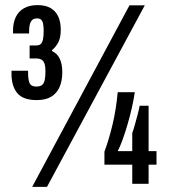

<svg xmlns="http://www.w3.org/2000/svg" viewBox="-20 -720 683 752"><path d="M106 12 487 -699H547L164 12ZM124 -328Q70 -328 47.5 -355.5Q25 -383 25 -431V-443H90V-433Q90 -408 96 -394.5Q102 -381 122 -381Q137 -381 144.5 -387Q152 -393 155 -406Q158 -419 158 -440Q158 -459 154.5 -470Q151 -481 143 -486Q135 -491 122 -491H96V-542H121Q134 -542 140 -548Q146 -554 148.5 -566.5Q151 -579 151 -599Q151 -615 149 -626Q147 -637 141.5 -642.5Q136 -648 125 -648Q113 -648 106.5 -642Q100 -636 97 -625.5Q94 -615 94 -599V-589H31V-601Q31 -630 41.5 -652.5Q52 -675 73.5 -687.5Q95 -700 127 -700Q158 -700 178 -688.5Q198 -677 208 -655.5Q218 -634 218 -603Q218 -572 208 -553.5Q198 -535 184 -524V-520Q204 -511 214 -490Q224 -469 224 -437Q224 -404 213.5 -379.5Q203 -355 181 -341.5Q159 -328 124 -328ZM498 0V-75H389V-126Q407 -174 421 -233Q435 -292 441 -359H508Q504 -331 496.5 -298Q489 -265 479.5 -232.5Q470 -200 460 -172.5Q450 -145 441 -128H498V-199Q501 -206 507 -227Q513 -248 519 -271Q525 -294 527 -306H562V-128H593V-75H562V0Z"/></svg>

Font: Archivo ExtraCondensed SemiBold
Style: Regular
Weight: 600
Width: 2
Designer: Hector Gatti
Foundry: Omnibus-Type
Version: Version 2.001